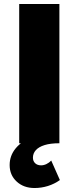

<svg xmlns="http://www.w3.org/2000/svg" viewBox="-20 -720 395 965"><path d="M76.5 0V-700H278.5V0ZM153.5 225Q99 225 63.8 192.5Q28.5 160 28.5 109.5Q28.5 62.5 58.5 26Q88.5 -10.5 142.8 -32.8Q197 -55 269 -58L278.5 0Q233.5 0 204 9.2Q174.5 18.5 160 34.8Q145.5 51 145.5 72.5Q145.5 90 156.8 100.5Q168 111 186.5 111Q200 111 213.5 104.5Q227 98 237.5 87L281 185Q253.5 204.5 220.8 214.8Q188 225 153.5 225Z"/></svg>

Font: Geologica Thin Roman Black
Style: Regular
Weight: 900
Version: Version 1.010;gftools[0.9.28]